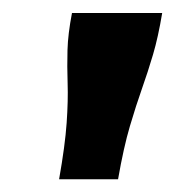

<svg xmlns="http://www.w3.org/2000/svg" viewBox="-20 -730 293 295"><path d="M229.2 -710H90.6Q84.4 -678 83.7 -653Q83 -628 83.9 -601.8Q84.8 -575.6 82.4 -541.1Q80 -506.6 70.8 -454.6H161.4Q170 -503.8 179.6 -536.2Q189.2 -568.6 198.2 -594Q207.2 -619.4 215.1 -646.1Q223 -672.8 229.2 -710Z"/></svg>

Font: Roboto Serif 20pt
Style: Italic
Weight: 400
Italic angle: -10°
Designer: Greg Gazdowicz
Foundry: Commercial Type
Version: Version 1.008